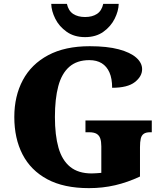

<svg xmlns="http://www.w3.org/2000/svg" viewBox="-20 -963 850 993"><path d="M440 10Q310 10 224.5 -36Q139 -82 96.5 -164.5Q54 -247 54 -358Q54 -466 98 -548.5Q142 -631 229 -677.5Q316 -724 444 -724Q534 -724 594 -708Q654 -692 684.5 -665Q715 -638 715 -605Q715 -568 677.5 -538.5Q640 -509 560 -509Q560 -557 546 -588.5Q532 -620 506 -636Q480 -652 442 -652Q378 -652 338.5 -617.5Q299 -583 281.5 -517.5Q264 -452 264 -358Q264 -264 282.5 -199Q301 -134 343 -100Q385 -66 454 -66Q465 -66 477.5 -67Q490 -68 504 -69V-206Q504 -231 498.5 -247Q493 -263 479.5 -271Q466 -279 441 -279H422V-340H765V-279H756Q735 -279 723.5 -271Q712 -263 708 -246Q704 -229 704 -202V-50Q640 -20 575.5 -5Q511 10 440 10ZM420 -771Q364 -771 325 -798.5Q286 -826 266 -866Q246 -906 245 -943H326Q334 -907 358.5 -891Q383 -875 420 -875Q457 -875 481.5 -891Q506 -907 514 -943H594Q593 -906 573 -866Q553 -826 514.5 -798.5Q476 -771 420 -771Z"/></svg>

Font: Noto Serif Tibetan Black
Style: Regular
Weight: 900
Version: Version 2.103